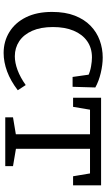

<svg xmlns="http://www.w3.org/2000/svg" viewBox="216 -793 586 1058"><g transform="rotate(90 509.0 -264.0)"><path d="M272 9Q208 9 156.5 -22.7Q105 -54.3 75.3 -114Q45.7 -173.7 45.7 -257.7Q45.7 -330.7 66.2 -383.2Q86.7 -435.7 121.8 -469.8Q157 -504 202.3 -520.5Q247.7 -537 297 -537Q336.7 -537 382.3 -526.2Q428 -515.3 462 -496.3L458.3 -371H404L390.7 -465L398.7 -456.3Q374 -468 345.8 -472.8Q317.7 -477.7 296.3 -477.7Q244.3 -477.7 206.8 -451.3Q169.3 -425 149.2 -377Q129 -329 129 -262.7Q129 -195.3 149.8 -148.3Q170.7 -101.3 207.2 -77Q243.7 -52.7 290 -52.7Q325.7 -52.7 366 -67.7Q406.3 -82.7 448.7 -112.7L477.3 -69Q425 -29 373.2 -10Q321.3 9 272 9Z M626.7 0V-42.7L737.7 -61.3L720 -39.7V-481.3L739.3 -467H569.3L587.3 -484L568.7 -373.7H518.7V-528H1001.3V-373.7H951.3L933.3 -481.3L949.7 -467H783L800 -481.3V-39.7L785.3 -61.3L895.3 -42.7V0Z"/></g></svg>

Font: Bitter Thin
Style: Regular
Weight: 100
Designer: Sol Matas, and Bitter project Authors
Foundry: Sol Matas
Version: Version 2.002